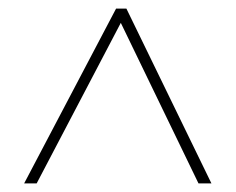

<svg xmlns="http://www.w3.org/2000/svg" viewBox="-20 -737 546 445"><path d="M36 -312H65L260 -684L440 -312H470L273 -717H249Z"/></svg>

Font: Noto Sans Arabic UI SmCn Th
Style: Regular
Weight: 100
Width: 4
Designer: Monotype Design Team, Nadine Chahine and Nizar Qandah
Foundry: Monotype Imaging Inc.
Version: Version 2.010